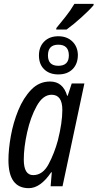

<svg xmlns="http://www.w3.org/2000/svg" viewBox="-20 -971 508 1001"><path d="M273 -817H327Q363 -843 404.5 -880.5Q446 -918 468 -944V-951H368Q346 -914 321 -883Q296 -852 274 -825ZM284 -583Q331 -583 358.5 -610.5Q386 -638 386 -685Q385 -728 357 -755Q329 -782 284 -782Q238 -782 210.5 -754.5Q183 -727 183 -682Q183 -636 210.5 -609.5Q238 -583 284 -583ZM284 -628Q230 -628 230 -682Q230 -738 284 -738Q339 -738 339 -682Q339 -628 284 -628ZM130 10Q191 10 247 -73H250L244 0H306L420 -536H354L333 -472H330Q308 -546 241 -546Q184 -546 143 -503.5Q102 -461 75.5 -396.5Q49 -332 36.5 -262Q24 -192 24 -136Q24 10 130 10ZM153 -58Q104 -58 104 -139Q104 -202 121.5 -281Q139 -360 171.5 -418.5Q204 -477 249 -477Q305 -477 305 -398Q305 -332 282 -240Q264 -173 233.5 -115.5Q203 -58 153 -58Z"/></svg>

Font: Noto Sans UI Condensed
Style: Italic
Weight: 400
Width: 3
Italic angle: -12°
Designer: Monotype Design Team
Foundry: Monotype Imaging Inc.
Version: Version 1.901